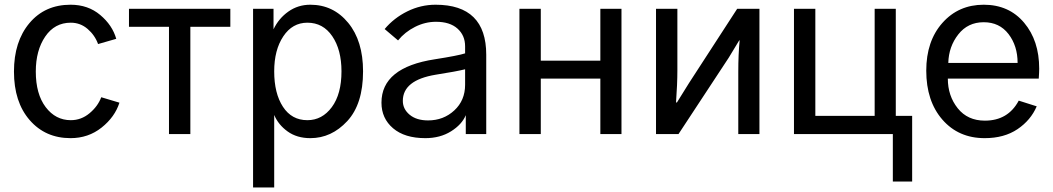

<svg xmlns="http://www.w3.org/2000/svg" viewBox="-20 -576 4523 825"><path d="M40 -268.6Q40 -397.5 106.4 -476.6Q172.9 -555.7 283.2 -555.7Q358.4 -555.7 410.6 -511.7Q462.9 -467.8 479.5 -409.2L401.4 -386.7Q387.7 -424.8 356.4 -451.7Q325.2 -478.5 284.2 -478.5Q214.8 -478.5 174.3 -418.9Q133.8 -359.4 133.8 -268.6Q133.8 -171.9 176.3 -115.7Q218.8 -59.6 284.2 -59.6Q329.1 -59.6 364.7 -89.4Q400.4 -119.1 415 -158.2L493.2 -134.8Q473.6 -73.2 416.5 -27.8Q359.4 17.6 283.2 17.6Q174.8 17.6 107.4 -60.1Q40 -137.7 40 -268.6Z M534.2 -460.9V-538.1H969.7V-460.9H797.9V0H706.1V-460.9Z M1158.2 -269.5Q1158.2 -174.8 1195.8 -117.2Q1233.4 -59.6 1300.8 -59.6Q1364.3 -59.6 1405.8 -115.7Q1447.3 -171.9 1447.3 -269.5Q1447.3 -362.3 1407.7 -420.4Q1368.2 -478.5 1300.8 -478.5Q1236.3 -478.5 1197.3 -419.9Q1158.2 -361.3 1158.2 -269.5ZM1067.4 229.5V-538.1H1155.3V-450.2Q1177.7 -497.1 1219.2 -526.4Q1260.7 -555.7 1313.5 -555.7Q1412.1 -555.7 1476.1 -478Q1540 -400.4 1540 -269.5Q1540 -128.9 1472.2 -55.7Q1404.3 17.6 1313.5 17.6Q1255.9 17.6 1215.8 -11.2Q1175.8 -40 1158.2 -82V229.5Z M1710.9 -142.6Q1710.9 -107.4 1740.2 -83Q1769.5 -58.6 1819.3 -58.6Q1885.7 -58.6 1932.1 -101.6Q1978.5 -144.5 1978.5 -211.9V-278.3Q1939.5 -268.6 1851.6 -254.9Q1710.9 -231.4 1710.9 -142.6ZM1619.1 -134.8Q1619.1 -286.1 1848.6 -321.3Q1948.2 -336.9 1978.5 -346.7V-377Q1978.5 -423.8 1945.8 -453.1Q1913.1 -482.4 1853.5 -482.4Q1806.6 -482.4 1763.2 -460.4Q1719.7 -438.5 1690.4 -402.3L1632.8 -451.2Q1672.9 -499 1730.5 -527.3Q1788.1 -555.7 1851.6 -555.7Q2069.3 -555.7 2069.3 -340.8V0H1981.4V-81.1Q1964.8 -41 1918 -11.7Q1871.1 17.6 1807.6 17.6Q1718.8 17.6 1668.9 -24.9Q1619.1 -67.4 1619.1 -134.8Z M2211.9 0V-538.1H2303.7V-315.4H2559.6V-538.1H2650.4V0H2559.6V-238.3H2303.7V0Z M2798.8 0V-538.1H2890.6V-273.4Q2890.6 -215.8 2884.8 -135.7H2888.7L2940.4 -218.8L3147.5 -538.1H3243.2V0H3152.3V-266.6Q3152.3 -343.8 3158.2 -402.3H3156.2L3111.3 -328.1L2895.5 0Z M3391.6 0V-538.1H3483.4V-78.1H3738.3V-538.1H3829.1V-78.1H3899.4V204.1H3816.4V0Z M3960 -272.5Q3960 -399.4 4029.3 -477.5Q4098.6 -555.7 4207 -555.7Q4315.4 -555.7 4380.4 -478.5Q4445.3 -401.4 4445.3 -281.2Q4445.3 -265.6 4443.4 -238.3H4052.7Q4052.7 -164.1 4095.2 -110.8Q4137.7 -57.6 4211.9 -57.6Q4311.5 -57.6 4357.4 -143.6L4434.6 -119.1Q4409.2 -59.6 4352.1 -21Q4294.9 17.6 4210.9 17.6Q4098.6 17.6 4029.3 -62Q3960 -141.6 3960 -272.5ZM4054.7 -305.7H4352.5Q4352.5 -378.9 4313.5 -429.7Q4274.4 -480.5 4207 -480.5Q4138.7 -480.5 4097.7 -428.2Q4056.6 -376 4054.7 -305.7Z"/></svg>

Font: Gothic A1 Medium
Style: Regular
Weight: 500
Designer: HanYang I&C Co.,Ltd.
Foundry: HanYang I&C Co.,Ltd.
Version: Version 2.50